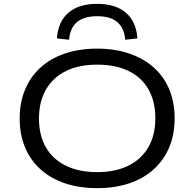

<svg xmlns="http://www.w3.org/2000/svg" viewBox="-20 -966 1007 995"><path d="M484 9Q391 9 317 -16Q243 -41 190.5 -88Q138 -135 110 -201.5Q82 -268 82 -352Q82 -435 110 -502Q138 -569 190.5 -616.5Q243 -664 317.5 -689Q392 -714 484 -714Q576 -714 650 -688.5Q724 -663 776.5 -616.5Q829 -570 857 -503Q885 -436 885 -353Q885 -269 857 -202.5Q829 -136 776.5 -88.5Q724 -41 650 -16Q576 9 484 9ZM484 -74Q577 -74 644.5 -107Q712 -140 748.5 -202.5Q785 -265 785 -353Q785 -441 749 -503.5Q713 -566 645.5 -598.5Q578 -631 484 -631Q389 -631 322 -598Q255 -565 218.5 -502.5Q182 -440 182 -352Q182 -264 218 -202Q254 -140 322 -107Q390 -74 484 -74ZM338 -760 275 -767Q281 -854 334.5 -900Q388 -946 483 -946Q579 -946 632.5 -900Q686 -854 692 -767L629 -760Q624 -820 588.5 -851Q553 -882 484 -882Q415 -882 379 -851.5Q343 -821 338 -760Z"/></svg>

Font: Nunito Sans 10pt Expanded
Style: Regular
Weight: 400
Width: 7
Designer: Vernon Adams
Foundry: Vernon Adams
Version: Version 3.101;gftools[0.9.27]